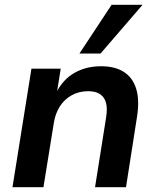

<svg xmlns="http://www.w3.org/2000/svg" viewBox="-20 -780 653 800"><path d="M32 0 111 -494H233L217 -393H214Q242 -449 290.5 -476.5Q339 -504 401 -504Q458 -504 495 -481Q532 -458 547 -411.5Q562 -365 551 -294L505 0H376L422 -290Q428 -327 422 -350.5Q416 -374 398 -387Q380 -400 347 -400Q309 -400 278.5 -383Q248 -366 229 -336Q210 -306 204 -266L161 0ZM311 -557 445 -760H574L399 -557Z"/></svg>

Font: Nunito Sans 10pt
Style: Bold Italic
Weight: 700
Italic angle: -9°
Designer: Vernon Adams
Foundry: Vernon Adams
Version: Version 3.101;gftools[0.9.27]